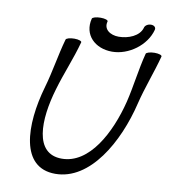

<svg xmlns="http://www.w3.org/2000/svg" viewBox="-107 -1079 1082 1220"><g transform="rotate(10 434.0 -468.5)"><path d="M390 -960C363 -853 442 -776 553 -776C659 -776 770 -856 797 -960C801 -976 788 -988 768 -988C748 -988 729 -976 726 -960C710 -905 640 -877 578 -877C522 -877 477 -909 492 -960C494 -969 473 -976 445 -976C417 -976 392 -969 390 -960ZM249 -800C219 -694 204 -588 173 -481C98 -221 107 51 332 51C556 51 710 -221 772 -481C798 -588 840 -694 868 -800C870 -809 849 -816 821 -816C793 -816 768 -808 766 -800C738 -692 727 -586 701 -479C649 -271 534 -51 356 -51C178 -51 182 -271 244 -479C275 -586 321 -692 350 -800C353 -808 332 -816 304 -816C276 -816 251 -809 249 -800Z"/></g></svg>

Font: Nupuram Medium Oblique
Style: Regular
Weight: 500
Designer: Santhosh Thottingal (santhosh.thottingal@gmail.com)
Foundry: SMC
Version: Version 1.000